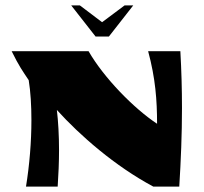

<svg xmlns="http://www.w3.org/2000/svg" viewBox="-20 -689 755 709"><path d="M527 -500C554 -400 560 -319 560 -232C475 -288 364 -401 307 -500H23C50 -445 64 -426 86 -393C93 -350 96 -299 96 -245C96 -166 89 -80 76 0H193C196 -45 198 -91 198 -134C198 -189 195 -241 190 -283C275 -189 404 -76 546 0H642C648 -97 652 -193 652 -290C652 -360 650 -430 646 -500ZM333 -554H382L472 -669H440L357 -607L275 -669H243Z"/></svg>

Font: Ruslan Display
Style: Regular
Weight: 400
Designer: Denis Masharov, Vladimir Rabdu
Foundry: Denis Masharov, Vladimir Rabdu
Version: Version 1.001